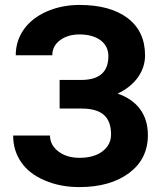

<svg xmlns="http://www.w3.org/2000/svg" viewBox="-20 -740 657 769"><path d="M414.1 -515.1C414.1 -452.6 378.9 -420.9 309.1 -419.9H218.8V-305.2H306.2C383.8 -305.2 424.8 -275.4 424.8 -201.2C424.8 -174.3 413.6 -151.9 391.1 -134.3C368.2 -116.7 337.4 -107.9 298.3 -107.9C263.7 -107.9 235.4 -116.7 213.4 -133.8C191.4 -150.9 180.2 -171.9 180.2 -197.3H32.7C32.7 -156.7 43.5 -121.1 64.9 -90.3C85.9 -59.6 117.2 -35.2 158.7 -17.6C200.2 0.5 246.6 9.3 298.3 9.3C380.9 9.3 447.3 -9.8 497.6 -47.4C547.4 -85 572.3 -135.3 572.3 -199.2C572.3 -281.7 529.3 -337.9 451.2 -365.2C521.5 -397.9 561 -455.1 561 -518.1C561 -582.5 537.6 -632.3 491.2 -667.5C444.8 -702.6 380.4 -720.2 298.3 -720.2C251 -720.2 207.5 -711.4 168 -694.3C87.9 -659.7 43 -595.2 43 -518.6H189.5C189.5 -543.5 199.7 -563.5 220.7 -579.1C241.2 -594.2 267.1 -602.1 298.3 -602.1C333 -602.1 361.3 -594.2 382.3 -579.1C403.3 -563.5 414.1 -542 414.1 -515.1Z"/></svg>

Font: Roboto
Style: Bold
Weight: 700
Designer: Google
Version: Version 2.137; 2017